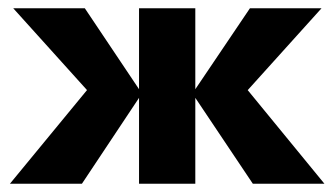

<svg xmlns="http://www.w3.org/2000/svg" viewBox="-20 -444 809 464"><path d="M591 0 445 -218 584 -424H757L537 -180V-277L764 0ZM4 0 232 -277V-180L12 -424H185L323 -218L178 0ZM316 0V-424H452V0Z"/></svg>

Font: Ysabeau Infant ExtraBold
Style: Regular
Weight: 800
Designer: Christian Thalmann (Catharsis Fonts)
Version: Version 2.001;gftools[0.9.30]; featfreeze: ss01,ss02,lnum